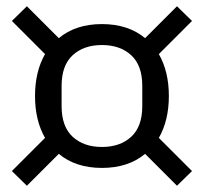

<svg xmlns="http://www.w3.org/2000/svg" viewBox="-20 -656 652 614"><path d="M306 -119Q222 -119 168 -164L66 -62L18 -109L124 -215Q92 -271 92 -349Q92 -427 124 -483L18 -589L66 -636L168 -534Q222 -579 306 -579Q390 -579 444 -534L546 -636L594 -589L488 -483Q520 -427 520 -349Q520 -271 488 -215L594 -109L546 -62L444 -164Q390 -119 306 -119ZM306 -186Q364 -186 399.5 -218.5Q435 -251 435 -317V-381Q435 -447 399.5 -479.5Q364 -512 306 -512Q248 -512 212.5 -479.5Q177 -447 177 -381V-317Q177 -251 212.5 -218.5Q248 -186 306 -186Z"/></svg>

Font: IBM Plex Sans
Style: Regular
Weight: 400
Designer: Mike Abbink, Paul van der Laan, Pieter van Rosmalen
Foundry: Bold Monday
Version: Version 3.005